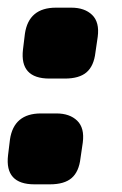

<svg xmlns="http://www.w3.org/2000/svg" viewBox="-24 -482 319 501"><path d="M162 -462Q197 -462 216.5 -443Q236 -424 231 -386L225 -345Q221 -310 202 -293.5Q183 -277 145 -277H105Q27 -277 36 -353L41 -394Q51 -462 122 -462ZM123 -186Q158 -186 177.5 -167Q197 -148 192 -110L186 -69Q182 -34 163 -17.5Q144 -1 106 -1H66Q-12 -1 -3 -77L2 -118Q12 -186 83 -186Z"/></svg>

Font: Exo 2 Black
Style: Italic
Weight: 900
Italic angle: -8°
Designer: Natanael Gama
Foundry: Natanael Gama
Version: Version 2.010